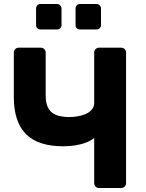

<svg xmlns="http://www.w3.org/2000/svg" viewBox="-20 -938 727 958"><path d="M474 0Q464 0 457 -7Q450 -14 450 -25V-250Q434 -236 409 -226.5Q384 -217 354.5 -212.5Q325 -208 296 -208Q170 -208 109.5 -269Q49 -330 49 -453V-675Q49 -686 56 -693Q63 -700 73 -700H183Q194 -700 201 -693Q208 -686 208 -675V-460Q208 -406 235 -380Q262 -354 327 -354Q346 -354 367 -357.5Q388 -361 407 -369Q426 -377 438 -391Q450 -405 450 -426V-675Q450 -686 457 -693Q464 -700 474 -700H584Q595 -700 602 -693Q609 -686 609 -675V-25Q609 -14 602 -7Q595 0 584 0ZM379 -791Q369 -791 363 -797Q357 -803 357 -813V-895Q357 -905 363 -911.5Q369 -918 379 -918H461Q471 -918 477.5 -911.5Q484 -905 484 -895V-813Q484 -803 477.5 -797Q471 -791 461 -791ZM182 -791Q172 -791 166 -797Q160 -803 160 -813V-895Q160 -905 166 -911.5Q172 -918 182 -918H264Q274 -918 280.5 -911.5Q287 -905 287 -895V-813Q287 -803 280.5 -797Q274 -791 264 -791Z"/></svg>

Font: Rubik SemiBold
Style: Regular
Weight: 600
Designer: Hubert and Fischer
Foundry: Hubert and Fischer
Version: Version 2.300;gftools[0.9.30]